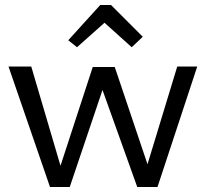

<svg xmlns="http://www.w3.org/2000/svg" viewBox="-20 -748 823 768"><path d="M288 -559 253 -587 381 -728H424L551 -601L507 -559L398 -657ZM180 0 14 -482H105L222 -85L351 -480H439L570 -91L689 -482H769L610 0H529L390 -388L259 0Z"/></svg>

Font: Cantarell
Style: Regular
Weight: 400
Designer: Dave Crossland, Nikolaus Waxweiler, Florian Fecher, Jacques Le Bailly, Eben Sorkin, Alexei Vanyashin, Alexios Zavras, Em
Version: Version 0.303